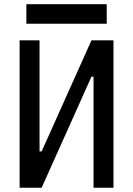

<svg xmlns="http://www.w3.org/2000/svg" viewBox="-20 -883 626 903"><path d="M72.3 0V-693.4H166V-170.9H175.8L410.2 -693.4H513.7V0H419.9V-522.5H410.2L175.8 0ZM104 -771.5V-863.3H481.9V-771.5Z"/></svg>

Font: Caskaydia Cove
Style: Regular
Weight: 400
Monospace: yes
Designer: Aaron Bell
Foundry: Saja Typeworks
Version: Version 4.300; ttfautohint (v1.8.3)